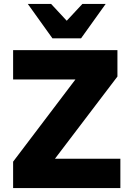

<svg xmlns="http://www.w3.org/2000/svg" viewBox="-20 -961 663 981"><path d="M47 0V-135L404 -606V-555H47V-705H580V-570L222 -99V-150H595V0ZM248 -765 122 -941H241L321 -855L401 -941H520L394 -765Z"/></svg>

Font: Mulish ExtraLight Black
Style: Regular
Weight: 900
Version: Version 3.603